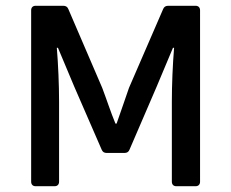

<svg xmlns="http://www.w3.org/2000/svg" viewBox="-20 -645 801 665"><path d="M87.9 -609.4V-15.6C87.9 -5.9 93.8 0 103.5 0H168.9C178.7 0 184.6 -5.9 184.6 -15.6V-293C184.6 -350.6 181.6 -421.9 176.8 -479.5H180.7L237.3 -344.7L332 -127C335 -119.1 340.8 -115.2 349.6 -115.2H411.1C419.9 -115.2 425.8 -119.1 428.7 -127L522.5 -344.7L579.1 -479.5H583C578.1 -421.9 575.2 -350.6 575.2 -293V-15.6C575.2 -5.9 581.1 0 590.8 0H657.2C667 0 672.9 -5.9 672.9 -15.6V-609.4C672.9 -619.1 667 -625 657.2 -625H562.5C553.7 -625 547.9 -621.1 544.9 -613.3L426.8 -340.8C412.1 -299.8 398.4 -256.8 383.8 -216.8H379.9C363.3 -256.8 349.6 -299.8 334 -340.8L216.8 -613.3C213.9 -621.1 208 -625 199.2 -625H103.5C93.8 -625 87.9 -619.1 87.9 -609.4Z"/></svg>

Font: Ed Sans Neue Medium
Style: Regular
Weight: 500
Designer: Stephen Hutchings
Version: Version 1.004;PS 001.004;hotconv 1.0.88;makeotf.lib2.5.64775